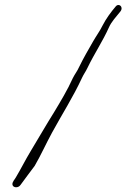

<svg xmlns="http://www.w3.org/2000/svg" viewBox="-20 -680 518 786"><path d="M64 77C64 77 120 1 122 -1C147 -44 169 -93 193 -137C235 -214 279 -282 316 -362C324 -379 330 -385 338 -402C367 -462 400 -510 426 -568C436 -591 456 -612 472 -632C488 -651 467 -669 454 -654C433 -629 415 -605 399 -574C390 -555 374 -533 362 -512C343 -479 322 -443 304 -406C296 -388 287 -378 278 -360C256 -311 228 -265 201 -220C169 -169 137 -113 106 -62C83 -24 66 11 45 46C41 54 29 65 31 76C33 89 55 91 64 77Z"/></svg>

Font: Photofail
Style: It
Weight: 400
Foundry: Cannot Into Space Fonts
Version: Version 0.97